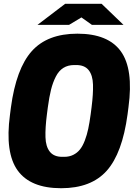

<svg xmlns="http://www.w3.org/2000/svg" viewBox="-20 -970 720 1004"><path d="M340.8 -839.8H175.8L320.8 -950.2H511.2L626 -839.8H460.9L405.8 -878.9ZM384.8 -793.9Q544.9 -793.9 611.8 -701.7Q678.7 -609.4 651.9 -410.2L647 -372.1Q619.6 -168.5 538.1 -77.1Q456.5 14.2 299.8 14.2Q139.6 14.2 72.5 -78.4Q5.4 -170.9 32.2 -370.1L37.1 -408.2Q64.5 -611.3 146.2 -702.6Q228 -793.9 384.8 -793.9ZM305.2 -149.9H315.9Q342.3 -149.9 363 -160.2Q383.8 -170.4 398.2 -188.5Q412.6 -206.5 423.6 -235.4Q434.6 -264.2 441.4 -296.4Q448.2 -328.6 454.1 -372.1L459 -410.2Q467.8 -479 466.3 -527.8Q464.8 -576.7 443.6 -603.3Q422.4 -629.9 378.9 -629.9H368.2Q335.4 -629.9 311.5 -615Q287.6 -600.1 272 -569.6Q256.3 -539.1 246.8 -501Q237.3 -462.9 230 -408.2L225.1 -370.1Q216.3 -301.3 217.8 -252.4Q219.2 -203.6 240.5 -176.8Q261.7 -149.9 305.2 -149.9Z"/></svg>

Font: Cooper Hewitt
Style: Heavy Italic
Weight: 714
Designer: Village Type and Design LLC
Foundry: Cooper Hewitt Smithsonian Design Museum
Version: 1.000